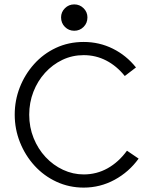

<svg xmlns="http://www.w3.org/2000/svg" viewBox="-20 -852 680 874"><path d="M361 2Q295 2 237.5 -24.5Q180 -51 137.5 -97.5Q95 -144 71 -204Q47 -264 47 -330Q47 -395 70 -454Q93 -513 135 -560Q177 -607 234.5 -634Q292 -661 361 -661Q432 -661 493.5 -630.5Q555 -600 599 -545L548 -506Q511 -552 463.5 -576.5Q416 -601 361 -601Q309 -601 264 -579.5Q219 -558 185 -520.5Q151 -483 132 -434Q113 -385 113 -330Q113 -273 133 -223.5Q153 -174 187.5 -137Q222 -100 267 -79Q312 -58 361 -58Q420 -58 470 -86Q520 -114 558 -166L611 -130Q567 -69 501.5 -33.5Q436 2 361 2ZM318 -712Q293 -712 275.5 -729.5Q258 -747 258 -773Q258 -797 275.5 -814.5Q293 -832 318 -832Q343 -832 360.5 -814.5Q378 -797 378 -773Q378 -747 360.5 -729.5Q343 -712 318 -712Z"/></svg>

Font: Lil Grotesk
Style: Regular
Weight: 400
Designer: Bastien Sozeau
Foundry: NBR — Bastien Sozeau
Version: Version 4.002; ttfautohint (v1.8.4.7-5d5b)